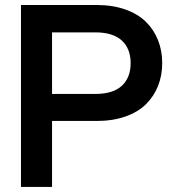

<svg xmlns="http://www.w3.org/2000/svg" viewBox="-20 -740 694 760"><path d="M63 0V-720.2H362.8Q426.3 -720.2 476.3 -702.4Q526.4 -684.6 557.9 -653.3Q589.4 -622.1 605.7 -580.6Q622.1 -539.1 622.1 -490.2Q622.1 -441.4 605.7 -400.1Q589.4 -358.9 557.9 -327.6Q526.4 -296.4 476.3 -278.8Q426.3 -261.2 362.8 -261.2H186V0ZM186 -368.2H357.9Q427.2 -368.2 462.2 -400.4Q497.1 -432.6 497.1 -490.2Q497.1 -547.4 462.2 -579.6Q427.2 -611.8 357.9 -611.8H186Z"/></svg>

Font: Aspekta 550
Style: Regular
Weight: 550
Designer: Ivo Dolenc
Version: Version 2.000